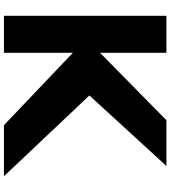

<svg xmlns="http://www.w3.org/2000/svg" viewBox="35 -900 865 975"><g transform="rotate(90 467.5 -412.5)"><path d="M874.9 0 464.7 -434 822.9 -825H590.5L248.1 -488V-825H60.1V0H248.1V-350L615.9 0Z"/></g></svg>

Font: Hussar
Style: BdSuprExt
Weight: 700
Foundry: Cannot Into Space Fonts
Version: Version 2.00